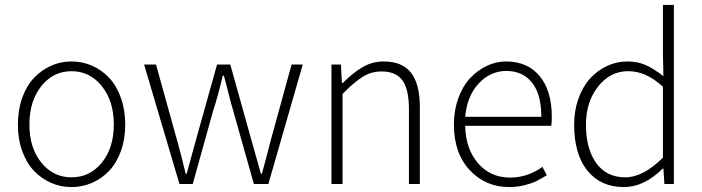

<svg xmlns="http://www.w3.org/2000/svg" viewBox="-20 -739 2818 771"><path d="M51.8 -238.8Q51.8 -297.4 69.1 -345.9Q86.4 -394.5 116.2 -426Q146 -457.5 184.8 -474.9Q223.6 -492.2 267.1 -492.2Q311 -492.2 349.9 -475.1Q388.7 -458 418.5 -426.3Q448.2 -394.5 465.6 -345.9Q482.9 -297.4 482.9 -238.8Q482.9 -180.7 465.6 -132.6Q448.2 -84.5 418.5 -53.2Q388.7 -22 349.9 -4.9Q311 12.2 267.1 12.2Q223.6 12.2 184.8 -4.9Q146 -22 116.2 -53.2Q86.4 -84.5 69.1 -132.6Q51.8 -180.7 51.8 -238.8ZM98.1 -238.8Q98.1 -145 146 -85.9Q193.8 -26.9 267.1 -26.9Q340.8 -26.9 388.9 -85.9Q437 -145 437 -238.8Q437 -333 388.9 -393.1Q340.8 -453.1 267.1 -453.1Q193.8 -453.1 146 -393.3Q98.1 -333.5 98.1 -238.8Z M558.6 -480H606.4L692.9 -168.9Q712.9 -96.7 725.6 -41H729.5Q735.4 -64 764.6 -168.9L851.6 -480H904.8L991.7 -168.9Q1001 -135.7 1027.8 -41H1031.7Q1035.6 -55.2 1047.4 -99.6Q1059.1 -144 1065.4 -168.9L1150.9 -480H1195.8L1057.6 0H999.5L915.5 -297.9Q908.2 -321.3 897 -366.7Q885.7 -412.1 878.9 -435.1H874.5Q854 -348.6 836.4 -295.9L753.9 0H700.7Z M1311 0V-480H1349.1L1353 -405.8H1356.4Q1398.4 -447.8 1437 -470Q1475.6 -492.2 1521 -492.2Q1595.2 -492.2 1630.6 -446.8Q1666 -401.4 1666 -308.1V0H1622.1V-301.8Q1622.1 -379.4 1596.2 -415.8Q1570.3 -452.1 1512.2 -452.1Q1471.7 -452.1 1437.5 -431.2Q1403.3 -410.2 1355.5 -361.8V0Z M1802.7 -238.8Q1802.7 -295.9 1820.3 -344.5Q1837.9 -393.1 1867.4 -424.8Q1897 -456.5 1934.6 -474.4Q1972.2 -492.2 2012.2 -492.2Q2098.1 -492.2 2147 -433.6Q2195.8 -375 2195.8 -270Q2195.8 -246.1 2193.8 -233.9H1848.1Q1849.6 -142.1 1899.2 -84Q1948.7 -25.9 2028.8 -25.9Q2098.1 -25.9 2158.2 -68.8L2175.8 -35.2Q2151.4 -20.5 2134.5 -12Q2117.7 -3.4 2087.6 4.4Q2057.6 12.2 2024.9 12.2Q1929.7 12.2 1866.2 -55.9Q1802.7 -124 1802.7 -238.8ZM1848.1 -270H2153.8Q2153.8 -360.4 2116.5 -407.2Q2079.1 -454.1 2013.2 -454.1Q1949.7 -454.1 1902.6 -404.1Q1855.5 -354 1848.1 -270Z M2285.6 -238.8Q2285.6 -295.4 2303 -343.5Q2320.3 -391.6 2349.6 -423.8Q2378.9 -456.1 2417.7 -474.1Q2456.5 -492.2 2499 -492.2Q2540 -492.2 2572.3 -478Q2604.5 -463.9 2644 -433.1L2642.1 -521V-719.2H2686V0H2647.9L2644 -62H2641.1Q2566.9 12.2 2484.9 12.2Q2392.6 12.2 2339.1 -53.5Q2285.6 -119.1 2285.6 -238.8ZM2333 -238.8Q2333 -141.6 2374.3 -84.2Q2415.5 -26.9 2490.7 -26.9Q2563 -26.9 2642.1 -106V-391.1Q2604.5 -424.3 2571.3 -438.7Q2538.1 -453.1 2502 -453.1Q2430.2 -453.1 2381.6 -391.4Q2333 -329.6 2333 -238.8Z"/></svg>

Font: Source Sans Pro Light
Style: Regular
Weight: 300
Designer: Paul D. Hunt
Foundry: Adobe Systems Incorporated
Version: Version 2.020;PS 2.0;hotconv 1.0.86;makeotf.lib2.5.63406